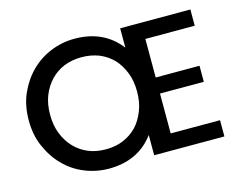

<svg xmlns="http://www.w3.org/2000/svg" viewBox="-98 -856 1275 1015"><g transform="rotate(-15 539.5 -348.5)"><path d="M983.9 -395V-307.1H744.1V-88.9H1014.2V0H629.9V-110.8Q585.4 -50.8 522.9 -22Q460.9 6.8 382.8 6.8Q313.5 6.8 250 -19Q185.5 -45.4 140.1 -92.8Q94.2 -138.7 64.9 -206.1Q37.1 -269 37.1 -349.1Q37.1 -430.2 64.9 -493.2Q94.2 -559.1 140.1 -605Q188.5 -653.3 250 -678.2Q313.5 -704.1 381.8 -704.1Q541.5 -704.1 629.9 -588.9V-694.8H1014.2V-606H744.1V-395ZM171.9 -245.1Q190.4 -198.2 222.2 -165Q253.9 -131.8 296.9 -113.8Q338.4 -96.2 392.1 -96.2Q446.3 -96.2 487.8 -113.8Q531.7 -132.3 563 -165Q592.3 -195.8 611.8 -245.1Q629.9 -290.5 629.9 -349.1Q629.9 -407.7 611.8 -453.1Q592.8 -501 563 -532.2Q532.7 -564 487.8 -583Q443.8 -600.1 392.1 -600.1Q340.8 -600.1 296.9 -583Q252.9 -564.5 222.2 -532.2Q189.9 -498.5 171.9 -453.1Q153.8 -407.7 153.8 -349.1Q153.8 -290.5 171.9 -245.1Z"/></g></svg>

Font: PoppinsZ Medium
Style: Regular
Weight: 500
Designer: Ninad Kale (Devanagari), Jonny Pinhorn (Latin)
Foundry: Indian Type Foundry
Version: Version 3.002;FEAKit 1.0